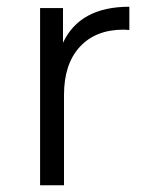

<svg xmlns="http://www.w3.org/2000/svg" viewBox="-20 -550 441 570"><path d="M167 -423Q217 -530 364 -530V-461Q361 -461 355 -461.5Q349 -462 347 -462Q264 -462 217 -411Q170 -360 170 -268V0H99V-526H167Z"/></svg>

Font: Montserrat Alternates
Style: Regular
Weight: 400
Designer: Julieta Ulanovsky
Foundry: Julieta Ulanovsky
Version: Version 7.200;PS 007.200;hotconv 1.0.88;makeotf.lib2.5.64775